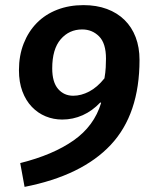

<svg xmlns="http://www.w3.org/2000/svg" viewBox="-20 -705 590 750"><path d="M372 -305Q341 -272 303 -255Q265 -238 223 -238Q189 -238 158.5 -250.5Q128 -263 104.5 -287.5Q81 -312 67.5 -348Q54 -384 54 -431Q54 -488 72.5 -535Q91 -582 124 -615.5Q157 -649 203.5 -667Q250 -685 306 -685Q357 -685 397.5 -670Q438 -655 466.5 -627Q495 -599 510 -559.5Q525 -520 525 -471Q525 -259 412.5 -139Q300 -19 76 25L59 -68Q187 -100 267.5 -156.5Q348 -213 375 -303ZM266 -331Q297 -331 328.5 -347.5Q360 -364 388 -399Q392 -422 393 -441.5Q394 -461 394 -476Q394 -536 367 -563Q340 -590 301 -590Q250 -590 217 -551.5Q184 -513 184 -438Q184 -384 207 -357.5Q230 -331 266 -331Z"/></svg>

Font: Xgbmvzvtohvqztyvzapvmeyoton
Style: Regular
Weight: 500
Italic angle: -8°
Designer: Carrois Corporate & Edenspiekermann
Foundry: Carrois Corporate GbR & Edenspiekermann AG
Version: Version 2.001